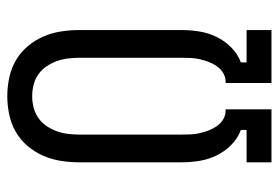

<svg xmlns="http://www.w3.org/2000/svg" viewBox="-142 -642 783 540"><g transform="rotate(-90 250.0 -371.5)"><path d="M64 0V-70H155V-86Q131 -95 112.5 -113.5Q94 -132 83 -155Q72 -178 68 -203Q64 -228 64 -254V-540Q64 -566 68 -592Q72 -618 82.5 -642Q93 -666 110 -686Q127 -706 149.5 -719Q172 -732 198 -737.5Q224 -743 250 -743Q276 -743 302 -737.5Q328 -732 350.5 -719Q373 -706 390 -686Q407 -666 417.5 -642Q428 -618 432 -592Q436 -566 436 -540V-254Q436 -228 432 -203Q428 -178 417 -155Q406 -132 387.5 -113.5Q369 -95 345 -86V-70H436V0H287V-129H291Q304 -129 315.5 -136Q327 -143 334.5 -154Q342 -165 346.5 -177Q351 -189 354 -202Q357 -215 357.5 -228Q358 -241 358 -254V-540Q358 -556 356 -572.5Q354 -589 348.5 -604Q343 -619 334 -632.5Q325 -646 311.5 -655.5Q298 -665 282 -669Q266 -673 250 -673Q234 -673 218 -669Q202 -665 188.5 -655.5Q175 -646 166 -632.5Q157 -619 151.5 -604Q146 -589 144 -572.5Q142 -556 142 -540V-254Q142 -241 142.5 -228Q143 -215 146 -202Q149 -189 153.5 -177Q158 -165 165.5 -154Q173 -143 184.5 -136Q196 -129 209 -129H213V0Z"/></g></svg>

Font: Zed Sans
Style: Regular
Weight: 400
Designer: Belleve Invis
Foundry: Belleve Invis
Version: Version 1.0.0; ttfautohint (v1.8.4)